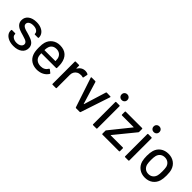

<svg xmlns="http://www.w3.org/2000/svg" viewBox="215 -1845 2983 2983"><g transform="rotate(45 1706.5 -353.5)"><path d="M50 -132V-144Q50 -155 60 -155H127Q138 -155 138 -144V-137Q138 -107 170 -85.5Q202 -64 248 -64Q295 -64 324 -84.5Q353 -105 353 -137Q353 -159 336 -174Q322 -186 302.5 -194Q283 -202 239 -215Q178 -231 144 -246Q54 -286 54 -368Q54 -435 106 -474.5Q158 -514 244 -514Q302 -514 346.5 -495Q391 -476 414.5 -443Q438 -410 438 -370V-366Q438 -356 428 -356H363Q352 -356 352 -366V-369Q352 -400 322.5 -420.5Q293 -441 244 -441Q197 -441 169 -422.5Q141 -404 141 -373Q141 -353 153.5 -339.5Q166 -326 191 -315Q217 -304 256 -295Q313 -279 347 -265Q444 -228 444 -142Q444 -74 391 -34Q338 6 249 6Q191 6 146 -12Q101 -30 75.5 -61Q50 -92 50 -132Z M564 -122Q545 -170 545 -258Q545 -299 547.5 -324Q550 -349 556 -370Q575 -437 628.5 -477Q682 -517 756 -517Q847 -517 900 -468.5Q953 -420 966 -331Q970 -306 970 -261V-234Q970 -223 960 -223H640Q636 -223 636 -219Q637 -178 643 -157Q654 -117 688 -94Q722 -71 773 -71Q813 -71 843 -88Q873 -105 891 -137Q894 -141 898 -142Q902 -143 906 -140L953 -103Q961 -98 956 -89Q929 -43 878.5 -17Q828 9 764 9Q690 8 638.5 -26Q587 -60 564 -122ZM640 -291H874Q878 -291 878 -295Q877 -329 873 -349Q862 -391 831.5 -414Q801 -437 756 -437Q712 -437 682.5 -414.5Q653 -392 644 -353Q637 -333 636 -295Q636 -291 640 -291Z M1096 -10V-498Q1096 -508 1106 -508H1177Q1187 -508 1187 -498V-443Q1187 -440 1188.5 -439.5Q1190 -439 1192 -441Q1213 -476 1244 -495Q1275 -514 1315 -514Q1346 -514 1372 -501Q1379 -497 1378 -487L1364 -419Q1363 -410 1351 -413Q1335 -419 1313 -419Q1271 -419 1243 -402Q1217 -387 1202 -360Q1187 -333 1187 -299V-10Q1187 0 1177 0H1106Q1096 0 1096 -10Z M1610 -8 1447 -497 1446 -501Q1446 -509 1455 -509H1534Q1543 -509 1546 -500L1658 -133Q1660 -131 1661 -131Q1664 -131 1664 -133L1777 -500Q1780 -509 1789 -509L1867 -507Q1879 -507 1876 -496L1714 -8Q1711 0 1701 0H1622Q1613 0 1610 -8Z M1985 -11V-499Q1985 -509 1996 -509H2066Q2077 -509 2077 -499V-11Q2077 -1 2066 -1H1996Q1985 -1 1985 -11ZM2033 -716Q2060 -716 2078 -698.5Q2096 -681 2096 -653Q2096 -626 2078 -608.5Q2060 -591 2033 -591Q2006 -591 1988 -608.5Q1970 -626 1970 -653Q1970 -681 1988 -698.5Q2006 -716 2033 -716Z M2191 -10V-76Q2191 -83 2196 -88L2463 -420Q2464 -422 2463.5 -423.5Q2463 -425 2461 -425H2206Q2196 -425 2196 -436V-498Q2196 -508 2206 -508H2564Q2575 -508 2575 -498V-433Q2575 -425 2570 -420L2299 -88Q2297 -87 2298 -85Q2299 -83 2301 -83H2565Q2576 -83 2576 -73V-10Q2576 0 2565 0H2202Q2191 0 2191 -10Z M2689 -11V-499Q2689 -509 2700 -509H2770Q2781 -509 2781 -499V-11Q2781 -1 2770 -1H2700Q2689 -1 2689 -11ZM2737 -716Q2764 -716 2782 -698.5Q2800 -681 2800 -653Q2800 -626 2782 -608.5Q2764 -591 2737 -591Q2710 -591 2692 -608.5Q2674 -626 2674 -653Q2674 -681 2692 -698.5Q2710 -716 2737 -716Z M2934 -139Q2921 -189 2921 -255Q2921 -325 2935 -372Q2955 -439 3009 -477.5Q3063 -516 3140 -516Q3215 -516 3268.5 -477.5Q3322 -439 3342 -373Q3356 -328 3356 -256Q3356 -186 3343 -140Q3323 -71 3269 -31.5Q3215 8 3139 8Q3064 8 3009.5 -31Q2955 -70 2934 -139ZM3021 -163Q3032 -120 3063 -95.5Q3094 -71 3139 -71Q3183 -71 3214 -95.5Q3245 -120 3256 -163Q3264 -192 3264 -255Q3264 -308 3257 -346Q3246 -388 3214.5 -412.5Q3183 -437 3138 -437Q3094 -437 3063 -413Q3032 -389 3021 -346Q3013 -312 3013 -255Q3013 -198 3021 -163Z"/></g></svg>

Font: Barlow GEO Medium
Style: Regular
Weight: 500
Designer: Jeremy Tribby
Foundry: Tribby Type
Version: Version 1.408